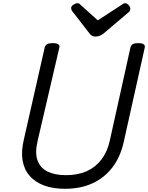

<svg xmlns="http://www.w3.org/2000/svg" viewBox="-20 -1159 924 1198"><path d="M386 19Q311 19 255.5 -1.5Q200 -22 165.5 -61Q131 -100 121 -157.5Q111 -215 129 -289L259 -863Q263 -877 274.5 -883.5Q286 -890 309 -890Q332 -890 343 -883Q354 -876 350 -861L215 -281Q197 -206 214 -158.5Q231 -111 277 -88.5Q323 -66 391 -66Q467 -66 522.5 -91.5Q578 -117 614 -165Q650 -213 665 -281L794 -863Q797 -877 808.5 -883.5Q820 -890 843 -890Q890 -890 883 -861L752 -273Q731 -179 681 -114Q631 -49 556.5 -15Q482 19 386 19ZM761 -1139Q772 -1139 782.5 -1127.5Q793 -1116 793 -1105Q793 -1097 790.5 -1092Q788 -1087 783 -1083L630 -953Q617 -943 605 -937Q593 -931 576 -931Q561 -931 551 -938Q541 -945 534 -956L431 -1089Q426 -1096 425 -1100.5Q424 -1105 424 -1109Q424 -1121 438.5 -1130Q453 -1139 462 -1139Q472 -1139 476.5 -1134.5Q481 -1130 488 -1124L590 -1032L733 -1125Q740 -1129 746 -1134Q752 -1139 761 -1139Z"/></svg>

Font: Playwrite AT
Style: Italic
Weight: 400
Italic angle: -13.0072°
Designer: Veronika Burian, José Scaglione
Foundry: TypeTogether
Version: Version 1.002